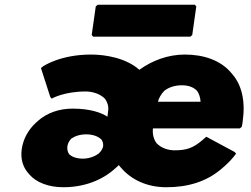

<svg xmlns="http://www.w3.org/2000/svg" viewBox="-20 -764 1055 806"><path d="M390 -744 382 -737 365 -617 371 -610H779L787 -617L804 -737L798 -744ZM263 -151C265 -163 271 -173 279 -182C295 -193 316 -200 342 -200C369 -200 392 -192 406 -178C411 -171 414 -161 413 -151C412 -141 405 -130 396 -121C380 -108 355 -98 328 -98C303 -98 282 -105 270 -117C264 -126 261 -138 263 -151ZM643 -337C647 -353 657 -370 670 -383C688 -397 713 -406 743 -406C770 -406 791 -399 807 -383C815 -372 821 -356 822 -337ZM479 -71C480 -70 480 -69 481 -68L487 -61C531 -9 598 22 678 22C767 22 846 0 912 -57L913 -58L921 -65C938 -80 956 -98 971 -119L965 -126L846 -190L838 -183L830 -176C791 -143 764 -133 713 -133C688 -133 659 -141 638 -162C627 -176 619 -198 622 -225H987L995 -232C997 -238 998 -249 999 -256C1011 -342 994 -408 955 -453L949 -460C906 -510 837 -535 756 -535C687 -535 620 -511 565 -471C510 -520 424 -535 362 -535C231 -535 160 -485 160 -485L152 -478L191 -357L197 -350C197 -350 248 -380 340 -380C370 -380 402 -369 421 -349C430 -336 437 -319 434 -299L431 -274C409 -289 363 -308 285 -308C226 -308 177 -289 141 -258L140 -257L132 -250C99 -220 77 -181 71 -136C66 -97 76 -64 97 -39L103 -32C132 2 184 22 246 22C356 22 426 -24 458 -52L459 -53L467 -60C472 -64 476 -68 479 -71Z"/></svg>

Font: Hussar Woodtype
Style: BlkObl
Weight: 900
Foundry: Cannot Into Space Fonts
Version: Version 1.07